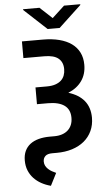

<svg xmlns="http://www.w3.org/2000/svg" viewBox="-71 -978 703 1241"><g transform="rotate(-5 280.5 -357.5)"><path d="M237.9 -727.3Q297.2 -727.3 344.3 -715.2Q391.3 -703.1 423.8 -679.7Q456.3 -656.2 473.5 -621.8Q490.8 -587.4 490.8 -542.6Q491.1 -481.5 460.2 -437.7Q429.3 -393.8 372.2 -370.4Q439.3 -350.1 474.6 -307Q509.9 -263.8 510.3 -197.4Q510.3 -149.5 492.4 -111Q474.4 -72.4 441.9 -45.6Q409.4 -18.8 364 -4.4Q318.5 9.9 263.1 9.9H235.1Q203.5 9.9 189.3 23.4Q175.1 36.9 175.1 58.6Q175.1 74.2 181.6 86.5Q188.2 98.7 198.7 108.5Q209.2 118.3 222.3 125.5Q235.4 132.8 248.6 138.5L207.7 218.8Q174.7 210.2 146.7 194.8Q118.6 179.3 97.8 157.1Q77.1 134.9 65.3 106Q53.6 77.1 53.6 41.2Q53.6 6 65.7 -20.1Q77.8 -46.2 100.5 -63.6Q123.2 -81 155.5 -89.7Q187.9 -98.4 228.3 -98.4H256.7Q285.2 -98.4 307.7 -105.8Q330.3 -113.3 345.9 -127.5Q361.5 -141.7 369.9 -161.9Q378.2 -182.2 378.2 -207.7Q378.2 -262.1 341.3 -288.4Q304.3 -314.6 235.1 -314.6H163.7V-423.3H237.2Q269.2 -423.3 292.3 -430.9Q315.3 -438.6 330.1 -452.1Q344.8 -465.6 351.7 -484.2Q358.7 -502.8 358.7 -524.9Q358.7 -570.3 329.5 -594.6Q300.4 -619 237.9 -619H102.3V-727.3ZM313.6 -860.1 393.5 -933.9H498.6V-929L352.6 -792.6H274.9L127.8 -929V-933.9H234Z"/></g></svg>

Font: Interop SemBd
Style: Regular
Weight: 600
Designer: Rasmus Andersson, Google, Jang Haemin
Foundry: jhaemin
Version: Version 1.008